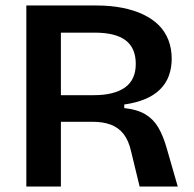

<svg xmlns="http://www.w3.org/2000/svg" viewBox="-20 -680 706 700"><path d="M76 0V-660H331Q383 -660 426 -651.5Q469 -643 502.5 -627Q536 -611 559 -588Q582 -565 594 -534Q606 -503 606 -466Q606 -432 595.5 -403.5Q585 -375 563 -353.5Q541 -332 508.5 -318.5Q476 -305 433 -299V-286Q480 -281 509.5 -263.5Q539 -246 557 -215.5Q575 -185 588 -139L628 0H489L458 -128Q449 -168 430.5 -191.5Q412 -215 384 -225.5Q356 -236 317 -236H202V0ZM202 -333H322Q396 -333 435.5 -361Q475 -389 475 -447Q475 -505 438 -533Q401 -561 325 -561H202Z"/></svg>

Font: Bricolage Grotesque 18pt SemiBold
Style: Regular
Weight: 600
Version: Version 1.001;gftools[0.9.33.dev8+g029e19f]